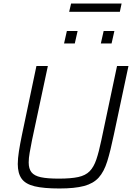

<svg xmlns="http://www.w3.org/2000/svg" viewBox="-20 -1063 759 1091"><path d="M318 8Q228 8 176.5 -4.5Q125 -17 103 -47.5Q81 -78 81 -131Q81 -162 87.5 -203.5Q94 -245 105 -298L187 -688H252L162 -267Q154 -226 148.5 -195Q143 -164 143 -140Q143 -104 159 -84Q175 -64 212 -56Q249 -48 314 -48Q383 -48 424.5 -57Q466 -66 489.5 -90Q513 -114 527.5 -157Q542 -200 556 -267L645 -688H710L627 -298Q608 -206 589.5 -146.5Q571 -87 540.5 -53.5Q510 -20 457 -6Q404 8 318 8ZM553 -816 569 -887H630L614 -816ZM344 -816 360 -887H421L405 -816ZM373 -996 384 -1043H671L661 -996Z"/></svg>

Font: Saira Light
Style: Italic
Weight: 300
Italic angle: -12°
Designer: Hector Gatti with collaboration of the Omnibus-Type team
Foundry: Omnibus-Type
Version: Version 1.100; ttfautohint (v1.8.3)